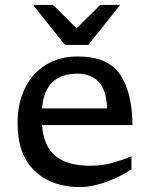

<svg xmlns="http://www.w3.org/2000/svg" viewBox="-20 -752 612 782"><path d="M297 -522Q418.5 -522 468.5 -449.5Q518.5 -377 519.5 -242.5H151Q158 -155 206.5 -116Q255 -77 348 -77Q397.5 -77 439.2 -89Q481 -101 515.5 -115V-62Q465.5 -29.5 409 -9.8Q352.5 10 307 10Q190 10 120.8 -56.5Q51.5 -123 51.5 -249Q51.5 -332.5 82 -393.8Q112.5 -455 167.8 -488.5Q223 -522 297 -522ZM294.5 -452Q232 -452 195 -418.5Q158 -385 151 -310.5H416.5Q413 -387.5 381 -419.8Q349 -452 294.5 -452ZM469.5 -732 339.5 -569H244.5L114.5 -732H196L292 -636.5L388 -732Z"/></svg>

Font: Newsreader Caption
Style: Regular
Weight: 400
Designer: Hugues Gentile
Foundry: Production Type
Version: Version 1.001